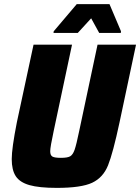

<svg xmlns="http://www.w3.org/2000/svg" viewBox="-20 -905 681 933"><path d="M37 -132Q37 -184 62 -311L143 -688H330L241 -269Q224 -190 224 -170Q224 -150 235 -144Q246 -138 276 -138Q308 -138 321 -145.5Q334 -153 342.5 -177Q351 -201 365 -269L454 -688H641L561 -311Q529 -161 505 -101.5Q481 -42 428 -17Q375 8 256 8Q170 8 123 -5.5Q76 -19 56.5 -49Q37 -79 37 -132ZM240 -745 241 -753 353 -885H512L568 -753L567 -745H462L423 -816L358 -745Z"/></svg>

Font: Saira Semi Condensed ExtraBold
Style: Italic
Weight: 800
Width: 4
Italic angle: -12°
Designer: Hector Gatti with collaboration of the Omnibus-Type team
Foundry: Omnibus-Type
Version: Version 1.001; ttfautohint (v1.8)